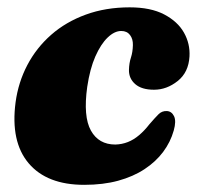

<svg xmlns="http://www.w3.org/2000/svg" viewBox="-20 -502 556 536"><path d="M318.5 -415.5Q299.5 -415.5 280.5 -397.2Q261.5 -379 246.2 -344.5Q231 -310 223.5 -259.5Q212 -176.5 233.8 -137.5Q255.5 -98.5 302 -98.5Q320.5 -99 337 -105.5Q353.5 -112 368.5 -124.8Q383.5 -137.5 397 -155Q413 -173.5 422.5 -183Q432 -192.5 445.5 -192Q459 -191.5 465.8 -177.8Q472.5 -164 465 -137.5Q456 -105.5 435.5 -78Q415 -50.5 383.5 -29.8Q352 -9 310 2.5Q268 14 215 14Q111 14 60 -46.2Q9 -106.5 23.5 -216.5Q31 -272 56.2 -320.2Q81.5 -368.5 122.8 -404.8Q164 -441 219.5 -461.2Q275 -481.5 342 -481.5Q400.5 -481.5 438.2 -461.8Q476 -442 493.5 -411Q511 -380 509 -344.5Q506.5 -300 476 -275.8Q445.5 -251.5 410 -251.5Q375.5 -251.5 357.5 -267.2Q339.5 -283 340 -307Q340.5 -326 345.5 -341.2Q350.5 -356.5 351 -376Q351.5 -393 343 -404.2Q334.5 -415.5 318.5 -415.5Z"/></svg>

Font: Fraunces ExtraBold
Style: Italic
Weight: 800
Italic angle: -16°
Version: Version 1.000;[b76b70a41]